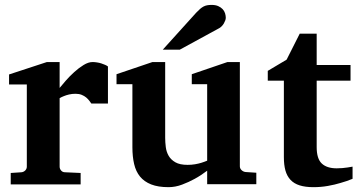

<svg xmlns="http://www.w3.org/2000/svg" viewBox="-20 -754 1467 786"><path d="M354 -330.1Q350.6 -335 345.5 -341.8Q340.3 -348.6 332.8 -355Q325.2 -361.3 314.5 -365.7Q303.7 -370.1 289.1 -370.1Q274.9 -370.1 262.7 -367.2Q250.5 -364.3 242.2 -360.8Q231.9 -356.9 224.1 -352.1V-71.8Q224.1 -63 230.2 -55.9Q236.3 -48.8 246.1 -48.8L310.1 -45.9V1H23.9V-45.9L67.9 -48.8Q77.1 -49.8 83.5 -56.4Q89.8 -63 89.8 -71.8V-408.2H17.1V-449.2L171.9 -500H224.1V-394Q233.4 -405.8 249.3 -423.8Q265.1 -441.9 283.7 -458.7Q302.2 -475.6 322 -487.8Q341.8 -500 358.9 -500Q367.7 -500 377 -498.5Q386.2 -497.1 394.8 -494.4Q403.3 -491.7 410.4 -488.5Q417.5 -485.4 421.9 -481.9V-330.1Z M828.1 0V-55.2Q803.2 -36.1 776.4 -21.5Q753.4 -8.8 725.6 1.7Q697.8 12.2 669.9 12.2Q627.4 12.2 598.9 1Q570.3 -10.3 553.2 -31.2Q536.1 -52.2 529.1 -82.5Q522 -112.8 522 -150.9V-409.2H457V-450.2L604 -500H656.2V-189.9Q656.2 -171.4 658.7 -151.9Q661.1 -132.3 670.4 -116.2Q679.7 -100.1 698 -89.6Q716.3 -79.1 748 -79.1Q763.7 -79.1 778.1 -81.5Q792.5 -84 803.7 -87.4Q816.4 -91.3 828.1 -96.2V-409.2H765.1V-450.2L911.1 -500H961.9V-73.2Q961.9 -64 969 -57.4Q976.1 -50.8 985.4 -49.8L1029.3 -46.9V0ZM904.3 -681.2Q904.3 -676.3 902.1 -670.2Q899.9 -664.1 896.5 -658.2Q893.1 -652.3 888.2 -647.2Q883.3 -642.1 878.4 -639.2L716.3 -550.8H646.5L783.2 -702.1Q792 -711.4 799.1 -717.5Q806.2 -723.6 813.2 -727.3Q820.3 -731 828.1 -732.4Q835.9 -733.9 846.2 -733.9Q862.3 -733.9 873.3 -729Q884.3 -724.1 891.4 -716.6Q898.4 -709 901.4 -699.5Q904.3 -689.9 904.3 -681.2Z M1423.3 -22Q1399.9 -12.2 1373.5 -4.9Q1351.1 2 1322.5 7.1Q1293.9 12.2 1263.2 12.2Q1230 12.2 1206.8 4.9Q1183.6 -2.4 1169.2 -17.8Q1154.8 -33.2 1148.4 -56.2Q1142.1 -79.1 1142.1 -110.8V-423.8H1076.2V-463.9L1153.3 -509.8L1207 -616.2H1276.4V-487.8H1415V-423.8H1276.4V-151.9Q1276.4 -104 1297.4 -84.5Q1318.4 -64.9 1358.4 -64.9Q1370.1 -64.9 1381.8 -65.9Q1393.6 -66.9 1402.8 -68.4Q1413.6 -69.8 1423.3 -71.8Z"/></svg>

Font: Charis SIL Am
Style: Bold
Weight: 700
Foundry: SIL International
Version: Version 5.000